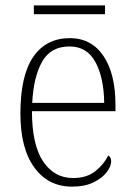

<svg xmlns="http://www.w3.org/2000/svg" viewBox="-20 -685 499 715"><path d="M248 10Q160 10 108 -61Q56 -132 56 -262Q56 -404 104 -473.5Q152 -543 240 -543Q320 -543 365 -477Q410 -411 410 -294V-271H99Q99 -146 140.5 -84Q182 -22 252 -22Q303 -22 335 -47.5Q367 -73 383 -106Q394 -100 394 -84Q394 -66 377.5 -44Q361 -22 328.5 -6Q296 10 248 10ZM368 -302Q367 -395 335.5 -453.5Q304 -512 239 -512Q169 -512 137 -455.5Q105 -399 100 -302ZM106 -632V-665H371V-632Z"/></svg>

Font: Noto Serif Armenian SemiCondensed ExtraLight
Style: Regular
Weight: 200
Width: 4
Designer: Monotype Design Team
Foundry: Monotype Imaging Inc.
Version: Version 2.008; ttfautohint (v1.8.4.7-5d5b)